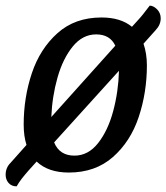

<svg xmlns="http://www.w3.org/2000/svg" viewBox="-49 -592 590 681"><path d="M503 -485 460 -437Q472 -402 472 -360Q472 -264 443 -177Q414 -90 351.5 -35Q289 20 195 20Q122 20 81 -19L53 12Q38 29 28 42Q18 55 10 69Q-8 69 -18.5 57Q-29 45 -29 28Q-29 3 -12 -14L45 -78Q35 -109 35 -150Q35 -246 64 -332.5Q93 -419 155 -474.5Q217 -530 311 -530Q379 -530 419 -497L439 -519Q456 -537 482 -572Q495 -572 508 -559Q521 -546 521 -527Q521 -504 503 -485ZM133 -177 360 -430Q341 -470 292 -470Q244 -470 209 -427Q174 -384 155 -317Q136 -250 133 -177ZM373 -341 143 -87Q162 -40 215 -40Q264 -40 299 -84.5Q334 -129 352.5 -198Q371 -267 373 -341Z"/></svg>

Font: Sansita Light Italic
Style: Regular
Weight: 300
Italic angle: -11°
Designer: Pablo Cosgaya
Foundry: Omnibus-Type
Version: Version 1.006